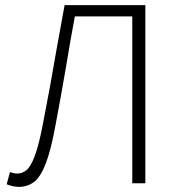

<svg xmlns="http://www.w3.org/2000/svg" viewBox="-20 -718 686 749"><path d="M54 11Q32 11 6 1L19 -47Q33 -41 48 -41Q67 -41 83.5 -54.5Q100 -68 116 -110.5Q132 -153 148 -238Q176 -380 200 -522L232 -698H547V-3H496V-654H272Q253 -553 237 -454Q218 -343 197 -232Q179 -133 158.5 -80Q138 -27 112.5 -8Q87 11 54 11Z"/></svg>

Font: LXGW 975 Gothic SC 200W
Style: Regular
Weight: 200
Version: Version 2.01;February 25, 2021